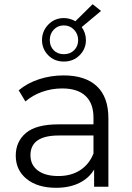

<svg xmlns="http://www.w3.org/2000/svg" viewBox="-20 -889 630 914"><path d="M496 -326V0H428V-82Q404 -41 357.5 -18Q311 5 247 5Q159 5 107 -37Q55 -79 55 -148Q55 -215 103.5 -256Q152 -297 258 -297H425V-329Q425 -397 387 -432.5Q349 -468 276 -468Q226 -468 180 -451.5Q134 -435 101 -406L69 -459Q109 -493 165 -511.5Q221 -530 283 -530Q386 -530 441 -478.5Q496 -427 496 -326ZM425 -158V-244H260Q125 -244 125 -150Q125 -104 160 -77.5Q195 -51 258 -51Q318 -51 361 -78.5Q404 -106 425 -158ZM369 -760Q389 -732 389 -698Q389 -656 359 -626Q329 -596 284 -596Q239 -596 209.5 -626Q180 -656 180 -698Q180 -741 210 -772Q240 -803 284 -803Q312 -803 339 -788L421 -869L461 -837ZM352 -698Q352 -727 332.5 -747.5Q313 -768 284 -768Q255 -768 236 -748Q217 -728 217 -698Q217 -669 235.5 -650Q254 -631 284 -631Q314 -631 333 -650Q352 -669 352 -698Z"/></svg>

Font: Montserrat-Regular
Style: Regular
Weight: 400
Version: Version 7.200